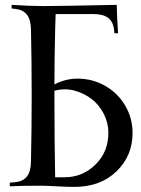

<svg xmlns="http://www.w3.org/2000/svg" viewBox="-20 -752 570 775"><path d="M19.5 0V-14.6L40.5 -16.6Q72.8 -19.5 88.6 -39.6Q104.5 -59.6 105 -100.1Q107.9 -227.1 107.9 -366.2Q107.9 -505.4 105 -632.3Q104.5 -672.9 88.6 -692.9Q72.8 -712.9 40.5 -716.3L26.9 -717.8V-732.4Q101.6 -727.5 153.8 -727.5Q213.9 -727.5 451.2 -732.4Q452.1 -685.1 456.5 -617.7H441.9L440.4 -631.3Q437 -664.1 416.7 -679.7Q396.5 -695.3 356.4 -695.3H204.6Q203.6 -677.7 202.6 -632.3Q199.7 -510.3 199.7 -411.1Q244.1 -434.6 292.5 -434.6Q354 -434.6 405.3 -405Q456.5 -375.5 485.8 -325Q515.1 -274.4 515.1 -215.3Q515.1 -123 450.2 -60.3Q385.3 2.4 280.3 2.4Q251.5 2.4 208.3 0Q165 -2.4 145.5 -2.4Q60.5 -2.4 19.5 0ZM417.5 -216.3Q417.5 -255.4 399.4 -291.5Q381.3 -327.6 351.1 -351.3Q320.8 -375 281.5 -386Q242.2 -397 199.7 -385.7V-366.7Q199.7 -184.6 202.6 -36.6H241.7Q313 -36.6 365.2 -87.6Q417.5 -138.7 417.5 -216.3Z"/></svg>

Font: Flanker
Style: Regular
Weight: 400
Designer: Flanker
Foundry: Flanker
Version: Version 2.027